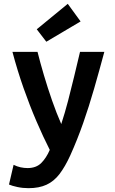

<svg xmlns="http://www.w3.org/2000/svg" viewBox="-20 -795 600 1003"><path d="M129 188Q99 188 71 182Q43 176 27 169L51 66Q69 75 87.5 79Q106 83 124 83Q169 83 195.5 56.5Q222 30 240 -12Q205 -81 170 -162.5Q135 -244 103 -335Q71 -426 45 -524H176Q190 -468 209.5 -402Q229 -336 252 -270Q275 -204 300 -147Q319 -205 335.5 -268Q352 -331 367.5 -396Q383 -461 398 -524H525Q499 -427 472 -333Q445 -239 414.5 -152Q384 -65 347 17Q320 76 291 114Q262 152 223 170Q184 188 129 188ZM222 -577 172 -642 334 -775 401 -683Z"/></svg>

Font: Ubuntu Sans Mono SemiBold
Style: Regular
Weight: 600
Monospace: yes
Designer: Dalton Maag Ltd
Foundry: Dalton Maag Ltd
Version: Version 1.006